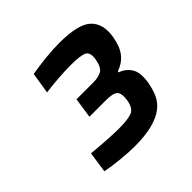

<svg xmlns="http://www.w3.org/2000/svg" viewBox="-112 -796 590 590"><g transform="rotate(-45 182.5 -501.5)"><path d="M156 -307Q130 -307 96.5 -310.5Q63 -314 37 -319L47 -387Q79 -384 110.5 -382Q142 -380 161 -380Q201 -380 218.5 -387Q236 -394 241 -424Q245 -451 235.5 -460.5Q226 -470 196 -470H123L133 -536H206Q229 -536 242.5 -544Q256 -552 261 -580Q266 -609 251 -616Q236 -623 193 -623Q173 -623 144 -621Q115 -619 84 -615L95 -684Q124 -689 157.5 -692.5Q191 -696 217 -696Q300 -696 328 -669.5Q356 -643 348 -593Q342 -556 326 -536Q310 -516 284 -507L283 -503Q306 -495 318.5 -475.5Q331 -456 325 -417Q321 -393 312 -372.5Q303 -352 284 -337.5Q265 -323 234 -315Q203 -307 156 -307Z"/></g></svg>

Font: Azeri Sans SemiBold
Style: Italic
Weight: 600
Designer: Hector Gatti & Omnibus-Type (original fonts) / Cristiano Sobral (main changes and remastering)
Foundry: Omnibus-Type
Version: Version 0.07;August 21, 2020;FontCreator 13.0.0.2681 64-bit;